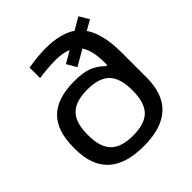

<svg xmlns="http://www.w3.org/2000/svg" viewBox="-193 -843 989 989"><g transform="rotate(-45 301.5 -348.5)"><path d="M32.2 -242.2Q32.2 -364.3 92.3 -423.1Q152.3 -481.9 276.9 -481.9Q340.8 -481.9 378.2 -467Q415.5 -452.1 446.8 -420.9H455.1V-437Q455.1 -526.4 424.8 -570.8L338.9 -521L308.1 -574.2L373 -611.8Q337.4 -627 286.1 -627Q226.6 -627 163.1 -617.2V-693.8Q233.4 -706.1 292 -706.1Q398.9 -706.1 460.9 -664.1L527.8 -703.1L559.1 -649.9L504.9 -619.1Q553.2 -549.3 553.2 -414.1V-231Q553.2 8.8 293 8.8Q32.2 8.8 32.2 -231ZM129.9 -233.9Q129.9 -147.5 168.7 -108.2Q207.5 -68.8 293 -68.8Q378.4 -68.8 416.7 -108.2Q455.1 -147.5 455.1 -233.9V-238.8Q455.1 -325.2 416.7 -364.5Q378.4 -403.8 293 -403.8Q207.5 -403.8 168.7 -364.5Q129.9 -325.2 129.9 -238.8Z"/></g></svg>

Font: LT Wave
Style: Regular
Weight: 400
Designer: Daniel Lyons
Version: Version 2.5 (Glyphs App)